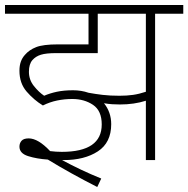

<svg xmlns="http://www.w3.org/2000/svg" viewBox="-20 -642 755 770"><path d="M270 -245Q239 -245 209.5 -239Q180 -233 152 -219Q116 -241 87 -274.5Q58 -308 58 -358Q58 -379 63.5 -394.5Q69 -410 80 -422Q97 -442 125 -453Q153 -464 212 -464H335V-587H0V-622H715V-587H602V0H565V-238Q518 -223 461 -223Q446 -223 430 -224Q414 -225 397 -228Q426 -192 426 -144Q426 -70 372.5 -35Q319 0 235 0H229Q264 19 304 38Q344 57 386 74L370 108Q317 81 266.5 53Q216 25 172 -2Q127 -5 92.5 -16Q58 -27 58 -54Q58 -68 66.5 -77.5Q75 -87 95 -87Q133 -87 181 -36Q205 -33 228 -33Q388 -33 388 -143Q388 -198 353 -221.5Q318 -245 270 -245ZM459 -258Q489 -258 513.5 -261.5Q538 -265 565 -274V-587H372V-429H205Q165 -429 144 -422.5Q123 -416 110 -401Q96 -385 96 -354Q96 -322 116 -297Q136 -272 157 -258Q180 -268 208 -274Q236 -280 273 -280Q306 -280 335 -270Q362 -265 391.5 -261.5Q421 -258 459 -258Z"/></svg>

Font: Noto Sans ExtraLight
Style: Regular
Weight: 200
Designer: Monotype Design Team
Foundry: Monotype Imaging Inc.
Version: Version 2.007